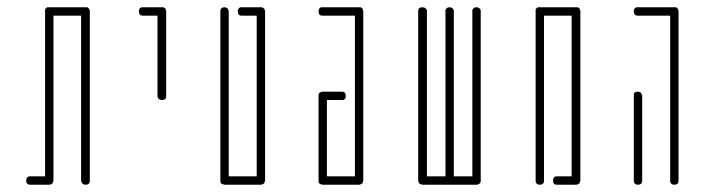

<svg xmlns="http://www.w3.org/2000/svg" viewBox="-20 -752 1957 528"><path d="M114 -732H216H219Q221 -732 223 -730V-729H224Q226 -727 226 -725L227 -722V-255Q227 -244 215 -244Q210 -244 207 -247Q204 -250 204 -252L203 -255V-709H127V-256V-255Q126 -254 126 -252Q126 -250 124 -248V-247H123Q121 -245 119 -245L116 -244H115H63Q52 -244 52 -256Q52 -261 55 -264Q58 -267 60 -267H63H104V-722V-725Q104 -727 106 -729H107V-730Q109 -732 111 -732Z M372 -732H425H426H429Q431 -732 433 -730L434 -729Q436 -727 436 -725L437 -722V-721V-487Q437 -477 425 -477Q420 -477 417 -479.5Q414 -482 414 -484L413 -487V-709H372Q362 -709 362 -721Q362 -726 364.5 -729Q367 -732 370 -732Z M608 -724 609 -722V-267H686V-709H644Q634 -709 634 -721Q634 -726 636.5 -729Q639 -732 642 -732H644H697H698H700Q704 -731 706 -728.5Q708 -726 708 -724L709 -722V-255Q708 -254 708 -252Q708 -250 706 -248V-247H705Q703 -245 701 -245L698 -244H596Q596 -245 594 -245Q591 -245 589 -247L588 -248Q586 -250 586 -252V-255V-722Q586 -723 586 -724.5Q586 -726 589 -729Q592 -732 597 -732Q602 -732 605 -729.5Q608 -727 608 -724Z M866 -732H968H971Q973 -732 975 -730L976 -729Q978 -727 978 -725L979 -722V-255Q978 -254 978 -252Q978 -250 976 -248V-247H975Q973 -245 971 -245L968 -244H867H866Q866 -245 864 -245Q861 -245 859 -247L858 -248Q856 -250 856 -252V-255V-256V-488V-489V-492Q856 -494 858 -496L859 -497Q861 -499 864 -499L866 -500H867H920Q931 -500 931 -488Q931 -483 928.5 -480Q926 -477 923 -477H920H879V-267H956V-709H866Q856 -709 856 -721Q856 -726 858.5 -729Q861 -732 864 -732Z M1142 -732Q1147 -732 1150 -729.5Q1153 -727 1154 -724V-722V-267H1205V-722Q1205 -723 1205 -724.5Q1205 -726 1208 -729Q1211 -732 1216 -732Q1221 -732 1224 -729.5Q1227 -727 1228 -724V-722V-267H1279V-722Q1279 -723 1279 -724.5Q1279 -726 1282 -729Q1285 -732 1290 -732Q1295 -732 1298 -729.5Q1301 -727 1302 -724V-722V-256V-255V-252Q1302 -251 1299 -248V-247Q1297 -245 1294 -245L1292 -244H1290H1216H1142H1141Q1140 -245 1138 -245Q1136 -245 1134 -247L1133 -248Q1131 -250 1131 -252L1130 -255V-256V-722Q1130 -732 1142 -732Z M1565 -244H1511Q1501 -244 1501 -256Q1501 -261 1503.5 -264Q1506 -267 1509 -267H1511H1552V-709H1476V-255Q1476 -244 1464 -244Q1459 -244 1456 -247Q1453 -250 1453 -252V-255V-721V-722V-725Q1453 -727 1455 -729H1456V-730Q1458 -732 1461 -732H1463H1464H1564H1565H1568Q1570 -732 1572 -730L1573 -729Q1575 -727 1575 -725L1576 -722V-721V-255Q1575 -254 1575 -252Q1575 -250 1573 -248V-247H1572Q1570 -245 1568 -245Z M1733 -732H1835H1838Q1840 -732 1842 -730L1843 -729Q1845 -727 1845 -725L1846 -722V-255Q1846 -244 1834 -244Q1829 -244 1826 -247Q1823 -250 1823 -252V-255V-709H1733Q1723 -709 1723 -721Q1723 -726 1725.5 -729Q1728 -732 1731 -732ZM1734 -500Q1739 -500 1742 -497Q1745 -494 1745 -492L1746 -489V-255Q1746 -244 1734 -244Q1729 -244 1726 -247Q1723 -250 1723 -252V-255V-489Q1722 -500 1734 -500Z"/></svg>

Font: Sticks
Style: Regular
Weight: 400
Version: Version 1.1